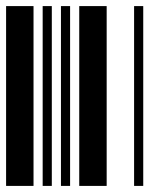

<svg xmlns="http://www.w3.org/2000/svg" viewBox="-20 -610 520 630"><path d="M0 0V-590H90V0ZM120 0V-590H150V0ZM180 0V-590H210V0ZM240 0V-590H330V0ZM420 0V-590H450V0Z"/></svg>

Font: Libre Barcode 39
Style: Regular
Weight: 400
Version: Version 1.005; ttfautohint (v1.8.3)